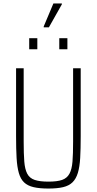

<svg xmlns="http://www.w3.org/2000/svg" viewBox="-20 -1083 560 1111"><path d="M260 8Q209 8 174.5 0Q140 -8 119.5 -27.5Q99 -47 89 -82Q79 -117 76 -169Q73 -221 73 -295V-688H117V-264Q117 -193 120.5 -148.5Q124 -104 137.5 -78Q151 -52 180.5 -42Q210 -32 260 -32Q311 -32 339.5 -42Q368 -52 382 -78Q396 -104 399.5 -148.5Q403 -193 403 -264V-688H447V-295Q447 -221 444 -169Q441 -117 430.5 -82.5Q420 -48 399.5 -28Q379 -8 345 0Q311 8 260 8ZM149 -798V-862H196V-798ZM323 -798V-862H370V-798ZM233 -925V-930L289 -1063H338V-1058L263 -925Z"/></svg>

Font: Saira Condensed ExtraLight
Style: Regular
Weight: 250
Width: 3
Designer: Hector Gatti with collaboration of the Omnibus-Type team
Foundry: Omnibus-Type
Version: Version 1.101